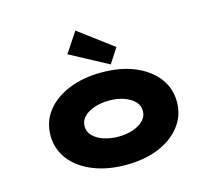

<svg xmlns="http://www.w3.org/2000/svg" viewBox="-115 -962 1249 1115"><g transform="rotate(-15 510.0 -405.0)"><path d="M511 10Q399 10 312.5 -25.5Q226 -61 178 -124Q130 -187 130 -268Q130 -350 178 -412.5Q226 -475 312.5 -510.5Q399 -546 511 -546Q624 -546 709 -510.5Q794 -475 842 -412.5Q890 -350 890 -268Q890 -187 842 -124Q794 -61 709 -25.5Q624 10 511 10ZM511 -160Q559 -160 598.5 -173.5Q638 -187 662 -211.5Q686 -236 685 -268Q686 -301 662 -325.5Q638 -350 598.5 -363.5Q559 -377 511 -377Q463 -377 422.5 -363.5Q382 -350 358.5 -326Q335 -302 335 -268Q335 -236 358.5 -211.5Q382 -187 422.5 -173.5Q463 -160 511 -160ZM575 -577 347 -699 427 -820 633 -666Z"/></g></svg>

Font: Lexend Zetta Black
Style: Regular
Weight: 900
Designer: Bonnie Shaver-Troup, Thomas Jockin
Foundry: Lexend
Version: Version 1.007